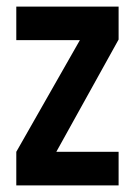

<svg xmlns="http://www.w3.org/2000/svg" viewBox="-20 -561 408 581"><path d="M29.3 0V-101.6L221.7 -439.5H29.3V-541H338.9V-441.4L150.4 -101.6H338.9V0Z"/></svg>

Font: Post No Bills Colombo
Style: Bold
Weight: 800
Designer: Kosala Senevirathne, Siva Puranthara, Lasantha Premarathna, Tharique Azeez
Foundry: Mooniak
Version: Version 1.220 ; ttfautohint (v1.5)